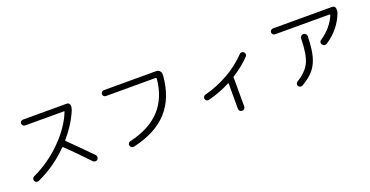

<svg xmlns="http://www.w3.org/2000/svg" viewBox="-31 -1393 4061 2109"><g transform="rotate(-20 2000.0 -338.0)"><path d="M171.9 -10.7Q159.2 -4.9 145 -10.3Q130.9 -15.6 125 -28.8Q119.1 -42 124 -55.7Q128.9 -69.3 141.6 -75.2Q330.1 -162.1 481.9 -313.5Q633.8 -464.8 698.2 -627Q702.1 -634.8 693.4 -634.8H240.2Q226.6 -634.8 216.3 -645Q206.1 -655.3 206.1 -668.9Q206.1 -682.6 215.8 -692.9Q225.6 -703.1 240.2 -703.1H751Q768.6 -703.1 779.3 -690.4Q801.8 -661.1 766.6 -588.9Q764.6 -584 763.7 -582Q705.1 -455.1 599.6 -333Q594.7 -326.2 600.6 -321.3Q715.8 -210 858.4 -63.5Q869.1 -52.7 868.7 -37.1Q868.2 -21.5 857.4 -10.7Q846.7 0 831.1 -0.5Q815.4 -1 804.7 -11.7Q660.2 -164.1 551.8 -267.6Q545.9 -273.4 539.1 -266.6Q375 -101.6 171.9 -10.7Z M1183.6 -634.8Q1169.9 -634.8 1160.2 -645Q1150.4 -655.3 1150.4 -668.9Q1150.4 -682.6 1160.2 -692.9Q1169.9 -703.1 1183.6 -703.1H1796.9Q1820.3 -703.1 1836.4 -686.5Q1852.5 -669.9 1852.5 -647.5V-634.8Q1833 -377 1692.9 -222.2Q1552.7 -67.4 1285.2 -6.8Q1270.5 -3.9 1257.8 -11.7Q1245.1 -19.5 1241.2 -33.7Q1237.3 -47.9 1244.6 -60.5Q1252 -73.2 1264.6 -76.2Q1503.9 -131.8 1629.9 -268.6Q1755.9 -405.3 1775.4 -626Q1775.4 -634.8 1766.6 -634.8Z M2232.4 -208Q2218.8 -205.1 2206.5 -212.9Q2194.3 -220.7 2191.4 -233.9Q2188.5 -247.1 2195.8 -259.3Q2203.1 -271.5 2216.8 -275.4Q2361.3 -312.5 2493.7 -387.2Q2626 -461.9 2724.6 -565.4Q2734.4 -576.2 2749 -576.7Q2763.7 -577.1 2774.9 -566.9Q2786.1 -556.6 2786.6 -542.5Q2787.1 -528.3 2777.3 -516.6Q2689.5 -425.8 2576.2 -355.5Q2570.3 -351.6 2572.3 -341.8Q2573.2 -338.9 2573.2 -332V-7.8Q2573.2 7.8 2562.5 18.6Q2551.8 29.3 2535.6 29.3Q2519.5 29.3 2509.3 18.6Q2499 7.8 2499 -7.8V-301.8Q2499 -309.6 2491.2 -305.7Q2368.2 -242.2 2232.4 -208Z M3162.1 -636.7Q3148.4 -636.7 3138.2 -647Q3127.9 -657.2 3127.9 -670.9Q3127.9 -684.6 3138.2 -694.8Q3148.4 -705.1 3162.1 -705.1H3858.4Q3872.1 -705.1 3881.8 -694.8Q3891.6 -684.6 3891.6 -670.9V-644.5Q3891.6 -636.7 3888.7 -627.9Q3827.1 -455.1 3662.1 -345.7Q3648.4 -336.9 3632.8 -339.8Q3617.2 -342.8 3607.4 -356.4Q3598.6 -368.2 3601.1 -383.3Q3603.5 -398.4 3617.2 -406.2Q3749 -494.1 3805.7 -627.9Q3806.6 -630.9 3805.2 -633.8Q3803.7 -636.7 3800.8 -636.7ZM3416 -495.1Q3416 -510.7 3427.7 -522Q3439.5 -533.2 3455.1 -533.2Q3470.7 -533.2 3481.9 -522Q3493.2 -510.7 3493.2 -495.1Q3490.2 -355.5 3467.8 -267.1Q3445.3 -178.7 3395 -118.2Q3344.7 -57.6 3253.9 -4.9Q3241.2 2 3227.1 -1.5Q3212.9 -4.9 3205.1 -17.6Q3198.2 -30.3 3201.7 -43.5Q3205.1 -56.6 3217.8 -65.4Q3330.1 -132.8 3371.6 -222.2Q3413.1 -311.5 3416 -495.1Z"/></g></svg>

Font: Rounded Mgen+ 2m regular
Style: Regular
Weight: 400
Designer: [Source Han Sans]
Ryoko NISHIZUKA  (kana & ideographs); Paul D. Hunt (Latin, Greek & Cyrillic); Wenlong ZHANG  (bopomofo
Version: Version 1.059.20150602